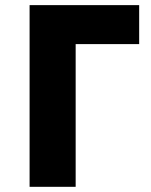

<svg xmlns="http://www.w3.org/2000/svg" viewBox="-20 -721 581 741"><path d="M517.1 -701.2V-550.8H272V0H94.2V-701.2Z"/></svg>

Font: Montserrat-Arabic
Style: Bold
Weight: 700
Designer: Mohamed Gaber
Foundry: Kief Type Foundry
Version: Version 5.008;PS 005.008;hotconv 1.0.88;makeotf.lib2.5.64775